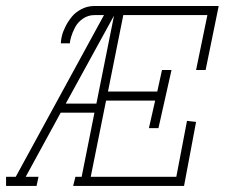

<svg xmlns="http://www.w3.org/2000/svg" viewBox="-56 -610 738 630"><path d="M661.6 -590.3 618.7 -380.4H587.4L624.5 -560.5H348.6L298.3 -309.6H460L475.6 -380.4H506.8L463.9 -189.5H432.6L453.1 -279.8H292L241.7 -29.8H522.5L557.6 -213.4L587.4 -210L547.9 0H184.1L191.4 -29.8H211.9L253.9 -240.2H143.1L28.3 -29.8H70.3L64 0H-36.1V-29.8H-4.4L285.2 -560.5H253.9Q232.9 -560.5 215.8 -548.6Q198.7 -536.6 190.2 -520Q181.6 -503.4 177.5 -489.3Q173.3 -475.1 173.3 -467.8H143.6Q143.6 -477.5 147 -491.9Q150.4 -506.3 159.2 -523.7Q168 -541 180.2 -555.7Q192.4 -570.3 211.7 -580.3Q231 -590.3 253.9 -590.3ZM260.3 -270 317.9 -557.6 316.4 -555.7 159.7 -270Z"/></svg>

Font: Compagnon Light Italic
Style: Regular
Weight: 400
Italic angle: -12°
Designer: Valentin Papon
Foundry: Velvetyne Type Foundry
Version: Version 1.000;PS 001.000;hotconv 1.0.88;makeotf.lib2.5.64775